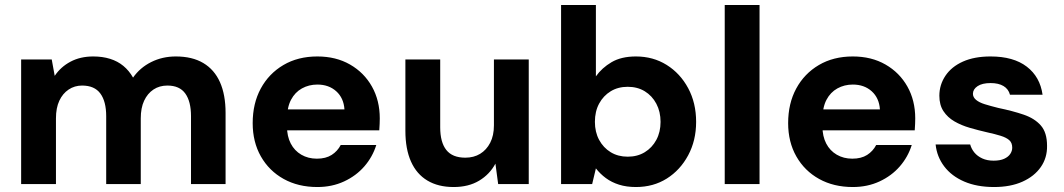

<svg xmlns="http://www.w3.org/2000/svg" viewBox="-20 -740 4278 772"><path d="M65 0V-501H188L200 -435Q224 -471 263.5 -492Q303 -513 355 -513Q392 -513 422.5 -503.5Q453 -494 476 -475Q499 -456 515 -428Q543 -468 588 -490.5Q633 -513 687 -513Q753 -513 797.5 -486.5Q842 -460 864.5 -409.5Q887 -359 887 -286V0H748V-273Q748 -332 725 -364Q702 -396 653 -396Q621 -396 597 -380Q573 -364 559.5 -335Q546 -306 546 -264V0H407V-273Q407 -332 383.5 -364Q360 -396 310 -396Q280 -396 256 -380Q232 -364 218.5 -335Q205 -306 205 -264V0Z M1256 12Q1179 12 1120.5 -20.5Q1062 -53 1029 -111Q996 -169 996 -245Q996 -324 1028.5 -384Q1061 -444 1119.5 -478.5Q1178 -513 1256 -513Q1331 -513 1387.5 -480.5Q1444 -448 1475.5 -392Q1507 -336 1507 -264Q1507 -254 1506.5 -242Q1506 -230 1505 -216H1096V-300H1365Q1362 -346 1332 -373Q1302 -400 1256 -400Q1222 -400 1194 -384.5Q1166 -369 1150 -338.5Q1134 -308 1134 -260V-231Q1134 -192 1149 -163Q1164 -134 1191.5 -118Q1219 -102 1254 -102Q1290 -102 1313.5 -117Q1337 -132 1350 -157H1493Q1478 -109 1445 -71Q1412 -33 1363.5 -10.5Q1315 12 1256 12Z M1804 12Q1742 12 1698.5 -14Q1655 -40 1632.5 -90.5Q1610 -141 1610 -214V-501H1750V-228Q1750 -168 1774.5 -137Q1799 -106 1851 -106Q1885 -106 1910.5 -121.5Q1936 -137 1951 -166Q1966 -195 1966 -236V-501H2106V0H1983L1972 -82Q1949 -39 1906.5 -13.5Q1864 12 1804 12Z M2537 12Q2499 12 2469 2.5Q2439 -7 2416 -24Q2393 -41 2376 -63L2361 0H2236V-720H2376V-433Q2400 -467 2439 -490Q2478 -513 2537 -513Q2606 -513 2660.5 -479Q2715 -445 2747 -385.5Q2779 -326 2779 -250Q2779 -175 2747 -115.5Q2715 -56 2661 -22Q2607 12 2537 12ZM2504 -110Q2543 -110 2572.5 -128Q2602 -146 2619 -177.5Q2636 -209 2636 -250Q2636 -291 2619 -323Q2602 -355 2572.5 -373Q2543 -391 2504 -391Q2465 -391 2435.5 -373Q2406 -355 2389 -323.5Q2372 -292 2372 -250Q2372 -209 2389 -177.5Q2406 -146 2435.5 -128Q2465 -110 2504 -110Z M2894 0V-720H3034V0Z M3409 12Q3332 12 3273.5 -20.5Q3215 -53 3182 -111Q3149 -169 3149 -245Q3149 -324 3181.5 -384Q3214 -444 3272.5 -478.5Q3331 -513 3409 -513Q3484 -513 3540.5 -480.5Q3597 -448 3628.5 -392Q3660 -336 3660 -264Q3660 -254 3659.5 -242Q3659 -230 3658 -216H3249V-300H3518Q3515 -346 3485 -373Q3455 -400 3409 -400Q3375 -400 3347 -384.5Q3319 -369 3303 -338.5Q3287 -308 3287 -260V-231Q3287 -192 3302 -163Q3317 -134 3344.5 -118Q3372 -102 3407 -102Q3443 -102 3466.5 -117Q3490 -132 3503 -157H3646Q3631 -109 3598 -71Q3565 -33 3516.5 -10.5Q3468 12 3409 12Z M3977 12Q3908 12 3857 -10Q3806 -32 3776.5 -71Q3747 -110 3742 -159H3881Q3886 -141 3898 -126.5Q3910 -112 3929.5 -103Q3949 -94 3975 -94Q4001 -94 4017.5 -101.5Q4034 -109 4042 -121Q4050 -133 4050 -146Q4050 -166 4038 -176.5Q4026 -187 4003.5 -194Q3981 -201 3949 -208Q3914 -216 3879.5 -226Q3845 -236 3817.5 -252Q3790 -268 3773.5 -293Q3757 -318 3757 -355Q3757 -399 3781.5 -435.5Q3806 -472 3852 -492.5Q3898 -513 3963 -513Q4055 -513 4108.5 -472Q4162 -431 4172 -359H4041Q4035 -382 4015 -394Q3995 -406 3963 -406Q3929 -406 3910.5 -393.5Q3892 -381 3892 -363Q3892 -349 3904.5 -338.5Q3917 -328 3939.5 -321Q3962 -314 3994 -306Q4052 -294 4096 -279Q4140 -264 4165 -235.5Q4190 -207 4190 -154Q4191 -106 4165 -68.5Q4139 -31 4091 -9.5Q4043 12 3977 12Z"/></svg>

Font: DM Sans 17pt ExtraBold
Style: Regular
Weight: 800
Version: Version 4.004;gftools[0.9.30]